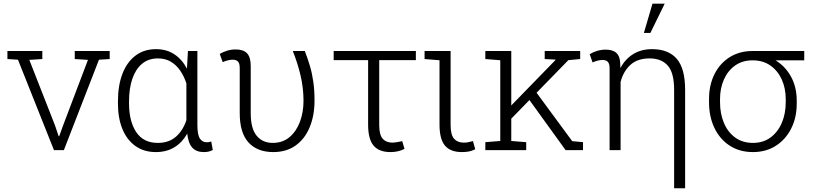

<svg xmlns="http://www.w3.org/2000/svg" viewBox="-20 -800 4352 1023"><path d="M267.6 0 75.7 -481.9 19.5 -485.4V-528.3H205.6V-485.4L136.2 -481L272.9 -132.3L292.5 -74.2H295.4L316.4 -132.3L448.7 -481L378.4 -485.4V-528.3H564.5V-485.4L507.3 -481.9L320.3 0Z M810.1 10.3Q747.1 10.3 701.7 -22Q656.2 -54.2 632.3 -112.3Q608.4 -170.4 608.4 -249.5V-259.8Q608.4 -344.2 632.3 -406.7Q656.2 -469.2 701.9 -503.7Q747.6 -538.1 811 -538.1Q867.7 -538.1 908.9 -510.7Q950.2 -483.4 976.1 -434.1L981.4 -528.3H1031.7V-133.8Q1031.7 -82.5 1044.7 -62.3Q1057.6 -42 1081.5 -42Q1087.4 -42 1092.3 -42.7Q1097.2 -43.5 1105.5 -45.9L1113.8 -1Q1102.5 5.4 1091.1 7.8Q1079.6 10.3 1065.9 10.3Q1026.9 10.3 1005.1 -12.7Q983.4 -35.6 977.5 -87.9Q951.7 -41.5 909.7 -15.6Q867.7 10.3 810.1 10.3ZM820.8 -38.6Q879.4 -38.6 917 -71.3Q954.6 -104 973.1 -159.7V-356Q960.9 -393.1 940.4 -423.3Q919.9 -453.6 890.4 -471.2Q860.8 -488.8 821.8 -488.8Q770.5 -488.8 736.3 -459.7Q702.1 -430.7 684.8 -379.2Q667.5 -327.6 667.5 -259.8V-249.5Q667.5 -153.8 705.8 -96.2Q744.1 -38.6 820.8 -38.6Z M1436 10.3Q1351.1 10.3 1304.2 -40.8Q1257.3 -91.8 1257.3 -198.2V-437.5Q1257.3 -462.4 1247.8 -472.2Q1238.3 -481.9 1219.7 -481.9Q1206.1 -481.9 1191.9 -478Q1177.7 -474.1 1166.5 -468.8L1150.9 -512.7Q1168.5 -523.4 1190.7 -530Q1212.9 -536.6 1235.8 -536.6Q1276.9 -536.6 1296.4 -515.9Q1315.9 -495.1 1315.9 -448.2V-197.3Q1315.9 -115.2 1347.4 -76.9Q1378.9 -38.6 1433.1 -38.6Q1485.8 -38.6 1522.5 -69.3Q1559.1 -100.1 1578.1 -151.1Q1597.2 -202.1 1597.2 -263.7Q1596.7 -332.5 1581.3 -398.2Q1565.9 -463.9 1540 -528.3H1604Q1619.6 -488.3 1631.3 -448.5Q1643.1 -408.7 1649.4 -364Q1655.8 -319.3 1655.8 -264.2Q1655.8 -184.6 1630.1 -122.3Q1604.5 -60.1 1555.4 -24.9Q1506.3 10.3 1436 10.3Z M2060.1 10.3Q2000 10.3 1970.7 -23.9Q1941.4 -58.1 1941.4 -136.2V-479.5H1757.8V-528.3H2195.8V-479.5H2000.5V-133.8Q2000.5 -82 2019 -61Q2037.6 -40 2071.3 -40Q2079.1 -40 2092 -42Q2105 -43.9 2114.5 -46.1Q2124 -48.3 2122.6 -49.3L2135.3 -6.8Q2118.2 2.4 2098.9 6.3Q2079.6 10.3 2060.1 10.3Z M2440.4 10.3Q2380.4 10.3 2351.1 -23.9Q2321.8 -58.1 2321.8 -136.2V-479L2242.2 -485.4V-528.3H2380.9V-133.8Q2380.9 -81.5 2399.4 -60.8Q2418 -40 2451.2 -40Q2463.9 -40 2474.9 -42.2Q2485.8 -44.4 2500 -48.3L2512.2 -4.9Q2495.6 3.9 2478.3 7.1Q2460.9 10.3 2440.4 10.3Z M2698.2 -161.6 2677.2 -210.4 2939 -479.5 2939.5 -482.4 2882.3 -485.4V-528.3H3071.3V-485.4L3008.3 -479.5ZM2565.9 0V-42.5L2645.5 -48.8V-479L2565.9 -485.4V-528.3H2704.1V-48.8L2783.7 -42.5V0ZM2993.7 0 2788.1 -284.7 2821.8 -329.1 3028.8 -47.9 3086.4 -42.5V0Z M3571.8 203.1V-320.8Q3571.8 -412.6 3537.8 -450.7Q3503.9 -488.8 3441.4 -488.8Q3376.5 -488.8 3338.9 -454.3Q3301.3 -419.9 3286.6 -363.8V0H3228V-436Q3228 -460.9 3218.5 -470.7Q3209 -480.5 3190.9 -480.5Q3177.2 -480.5 3163.1 -476.6Q3148.9 -472.7 3137.2 -467.3L3122.1 -511.2Q3138.2 -521.5 3160.9 -528.6Q3183.6 -535.6 3206.5 -535.6Q3243.7 -535.6 3262.7 -519.5Q3281.7 -503.4 3284.2 -468.3Q3284.7 -460.4 3284.9 -452.4Q3285.2 -444.3 3285.6 -437Q3310.5 -484.9 3353.3 -511.5Q3396 -538.1 3454.6 -538.1Q3541 -538.1 3585.7 -486.8Q3630.4 -435.5 3630.4 -321.3V203.1ZM3410.6 -624.5 3456.5 -780.3H3521.5L3445.3 -624.5Z M3991.7 10.3Q3920.9 10.3 3868.4 -23.7Q3815.9 -57.6 3786.9 -117.7Q3757.8 -177.7 3757.8 -255.9V-272Q3757.8 -346.7 3786.6 -404.5Q3815.4 -462.4 3867.9 -495.4Q3920.4 -528.3 3990.7 -528.3H4265.1V-478.5H4112.3Q4165.5 -445.8 4195.3 -390.4Q4225.1 -335 4225.1 -263.7V-247.6Q4225.1 -173.8 4195.8 -115.5Q4166.5 -57.1 4114 -23.4Q4061.5 10.3 3991.7 10.3ZM3991.7 -38.6Q4046.4 -38.6 4085.4 -67.4Q4124.5 -96.2 4145.5 -145.3Q4166.5 -194.3 4166.5 -255.9V-272Q4166.5 -329.6 4145.3 -376.5Q4124 -423.3 4084.7 -450.9Q4045.4 -478.5 3990.2 -478.5Q3935.5 -478.5 3896.7 -450.9Q3857.9 -423.3 3837.2 -376.5Q3816.4 -329.6 3816.4 -272V-255.9Q3816.4 -194.3 3837.2 -145Q3857.9 -95.7 3897.2 -67.1Q3936.5 -38.6 3991.7 -38.6Z"/></svg>

Font: Roboto Slab LO Light
Style: Regular
Weight: 300
Designer: Google
Version: Version 2.000